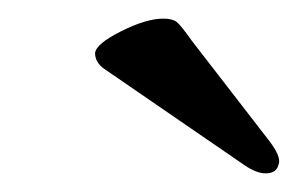

<svg xmlns="http://www.w3.org/2000/svg" viewBox="-20 -673 320 206"><path d="M242 -496 92 -599Q82 -606 82 -616Q83 -626 110 -639.5Q137 -653 155 -653Q165 -653 169.5 -649.5Q174 -646 186 -629L268 -523Q282 -505 279 -497Q277 -487 265 -487Q255 -487 242 -496Z"/></svg>

Font: Unna
Style: Bold Italic
Weight: 700
Italic angle: -8.05°
Designer: Jorge de Buen Unna
Foundry: Omnibus-Type
Version: Version 2.008